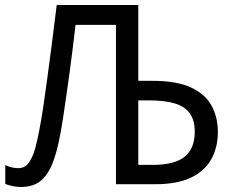

<svg xmlns="http://www.w3.org/2000/svg" viewBox="-20 -734 924 765"><path d="M63 11Q47 11 30.5 7.5Q14 4 1 -1V-76Q12 -71 25 -67.5Q38 -64 53 -64Q80 -64 96 -87.5Q112 -111 121.5 -147.5Q131 -184 138 -223Q144 -253 151.5 -302Q159 -351 167.5 -415Q176 -479 186 -555Q196 -631 206 -714H531V-412H587Q685 -412 742 -385Q799 -358 823.5 -312Q848 -266 848 -209Q848 -146 821.5 -99Q795 -52 740 -26Q685 0 599 0H442V-635H281Q276 -591 270 -543Q264 -495 257.5 -447Q251 -399 244.5 -354Q238 -309 232 -269Q226 -229 220 -198Q208 -131 189.5 -84Q171 -37 141.5 -13Q112 11 63 11ZM589 -77Q675 -77 715.5 -109.5Q756 -142 756 -209Q756 -255 736 -282.5Q716 -310 676 -322Q636 -334 575 -334H531V-77Z"/></svg>

Font: Noto Sans Display
Style: Regular
Weight: 400
Designer: Monotype Design Team
Foundry: Monotype Imaging Inc.
Version: Version 2.003